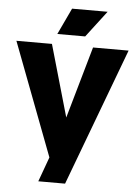

<svg xmlns="http://www.w3.org/2000/svg" viewBox="-62 -797 740 1043"><g transform="rotate(5 308.0 -275.0)"><path d="M481.9 -750 372.1 -606H220.2L288.1 -750ZM419.9 -549.8H613.8L333 200.2H187L235.8 65.9L2 -549.8H195.8L308.1 -158.2Z"/></g></svg>

Font: Stilu Bold
Style: Regular
Weight: 700
Designer: Genilson Lima Santos
Foundry: Genilson Lima Santos
Version: Version 1.200;PS 001.200;hotconv 1.0.88;makeotf.lib2.5.64775